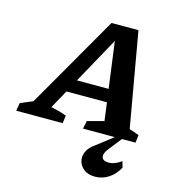

<svg xmlns="http://www.w3.org/2000/svg" viewBox="-158 -625 863 930"><g transform="rotate(15 273.0 -160.0)"><path d="M505 -56Q532 -48 554 -39L549 0H286L294 -40L377 -62L365 -153H162L111 -61Q131 -56 148.5 -52Q166 -48 189 -39L184 0H-49L-42 -40L20 -66L287 -530H422ZM197 -218H356L325 -450ZM402 210Q368 210 347 194.5Q326 179 319.5 155.5Q313 132 324 107Q335 82 364 63L466 -16H494L430 65Q409 91 414 109Q419 127 448 127Q464 127 480 120.5Q496 114 511 103L520 133Q500 170 469 190Q438 210 402 210Z"/></g></svg>

Font: Piazzolla SC SemiBold
Style: Italic
Weight: 600
Italic angle: -11.3°
Designer: Juan Pablo del Peral
Foundry: Huerta Tipografica
Version: Version 1.330